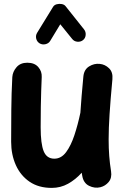

<svg xmlns="http://www.w3.org/2000/svg" viewBox="-20 -881 629 975"><path d="M550.8 -478.5Q541 -374 536.4 -301.3Q531.7 -228.5 531.7 -173.3Q531.7 -127.4 534.7 -89.1Q537.6 -50.8 543.9 -11.7Q549.3 22 532.2 42.7Q515.1 63.5 489.7 69.8Q460.9 76.7 432.4 62.7Q403.8 48.8 397.5 11.2Q396 3.4 395 -3.9Q363.8 30.8 325.7 52Q287.6 73.2 242.7 73.2Q176.3 73.2 130.4 42Q84.5 10.7 60.5 -42.5Q36.6 -95.7 36.6 -161.1Q36.6 -239.7 37.4 -323.5Q38.1 -407.2 42.5 -489.7Q44.4 -517.1 64 -539.8Q83.5 -562.5 118.7 -562.5Q155.3 -562.5 174.3 -540.5Q193.4 -518.6 191.9 -489.7Q190.4 -454.1 189.2 -418.5Q188 -382.8 187.3 -338.9Q186.5 -294.9 186.5 -234.4Q186.5 -150.9 201.9 -113Q217.3 -75.2 255.9 -75.2Q291 -75.2 315.7 -108.4Q340.3 -141.6 357.9 -194.8Q375.5 -248 388.2 -308.6Q390.6 -348.1 394.5 -393.6Q398.4 -439 403.3 -492.2Q406.7 -527.8 432.4 -543.7Q458 -559.6 486.3 -556.6Q513.2 -554.2 533.7 -534.4Q554.2 -514.6 550.8 -478.5ZM180.7 -661.1Q167.5 -669.4 163.8 -685.1Q160.2 -700.7 168.5 -714.4L249.5 -846.2Q255.4 -856 268.1 -859.4Q280.8 -862.8 293.7 -860.4Q306.6 -857.9 313 -849.6L406.7 -731.9Q416.5 -719.7 415 -703.1Q413.6 -686.5 400.9 -676.8Q388.7 -667.5 372.3 -669.2Q356 -670.9 346.2 -683.6L286.1 -757.8L234.9 -673.3Q227.1 -660.2 210.7 -656.5Q194.3 -652.8 180.7 -661.1Z"/></svg>

Font: Mikhak-FD ExtraBold
Style: Regular
Weight: 800
Designer: Amin Abedi
Version: Version 3.2